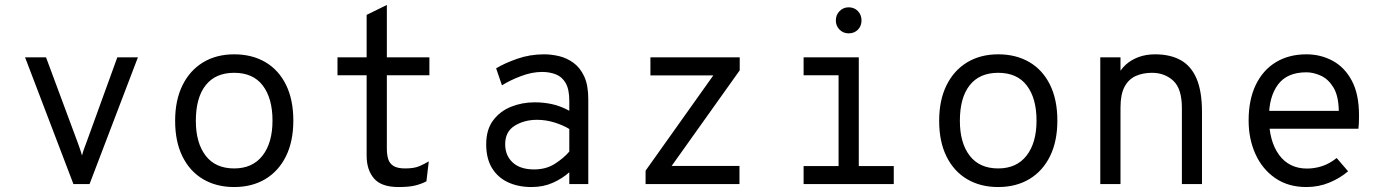

<svg xmlns="http://www.w3.org/2000/svg" viewBox="-20 -742 5584 774"><path d="M276 0 81 -511H165.5L293.5 -166.5Q297.5 -155 302 -142.5Q306.5 -130 310.5 -115Q314.5 -130 319 -142.5Q323.5 -155 328 -166.5L453 -511H536L341 0Z M924 12Q852.5 12 799 -19.5Q745.5 -51 715.8 -110.8Q686 -170.5 686 -255Q686 -338.5 715.8 -398.5Q745.5 -458.5 799 -490.8Q852.5 -523 924 -523Q996 -523 1049.8 -491.5Q1103.5 -460 1133 -400Q1162.5 -340 1162.5 -256Q1162.5 -172.5 1133 -112.5Q1103.5 -52.5 1049.8 -20.2Q996 12 924 12ZM924 -63Q998 -63 1038.2 -114.5Q1078.5 -166 1078.5 -256Q1078.5 -345.5 1039.5 -397Q1000.5 -448.5 924 -448.5Q848.5 -448.5 809 -398.2Q769.5 -348 769.5 -255Q769.5 -166 809 -114.5Q848.5 -63 924 -63Z M1586.5 12Q1517.5 12 1487.8 -22.5Q1458 -57 1458 -114.5V-438.5H1340.5V-511H1458V-682L1539.5 -722V-511H1711V-438.5H1539.5V-142.5Q1539.5 -119 1544.8 -101.2Q1550 -83.5 1566 -73.2Q1582 -63 1613.5 -63Q1650 -63 1671.5 -72.5Q1693 -82 1708.5 -91.5L1699 -11Q1679 -0.5 1653.8 5.8Q1628.5 12 1586.5 12Z M2122.5 12Q2069 12 2027.8 -7.2Q1986.5 -26.5 1963.2 -64.8Q1940 -103 1940 -160.5Q1940 -219.5 1968 -256.8Q1996 -294 2040.5 -311.8Q2085 -329.5 2135 -329.5Q2172.5 -329.5 2206.2 -322Q2240 -314.5 2275 -295.5V-335.5Q2275 -382.5 2260 -407.8Q2245 -433 2220 -442.5Q2195 -452 2165.5 -452Q2124.5 -452 2080.2 -435.2Q2036 -418.5 2003.5 -398L1980 -466.5Q2013.5 -487 2064.8 -505Q2116 -523 2173.5 -523Q2202.5 -523 2233.5 -515.8Q2264.5 -508.5 2291.5 -489Q2318.5 -469.5 2335 -434.2Q2351.5 -399 2351.5 -342.5V0H2275V-47.5Q2246.5 -22 2208.2 -5Q2170 12 2122.5 12ZM2133 -59Q2181.5 -59 2217 -81.8Q2252.5 -104.5 2275 -131V-222Q2251 -237 2216 -248Q2181 -259 2145 -259Q2093.5 -259 2055 -235.2Q2016.5 -211.5 2016.5 -160.5Q2016.5 -115 2046.8 -87Q2077 -59 2133 -59Z M2582.5 0V-54L2855.5 -438H2602V-511H2962V-458.5L2687.5 -73H2961V0Z M3360.5 -15V-511H3442V-15ZM3219.5 0V-72.5H3583V0ZM3219.5 -438.5V-511H3405.5V-438.5ZM3401 -607.5Q3379.5 -607.5 3364.5 -622.5Q3349.5 -637.5 3349.5 -659.5Q3349.5 -682 3364.5 -697.2Q3379.5 -712.5 3401 -712.5Q3424 -712.5 3438.5 -697.2Q3453 -682 3453 -659.5Q3453 -637.5 3438.5 -622.5Q3424 -607.5 3401 -607.5Z M4004 12Q3932.5 12 3879 -19.5Q3825.5 -51 3795.8 -110.8Q3766 -170.5 3766 -255Q3766 -338.5 3795.8 -398.5Q3825.5 -458.5 3879 -490.8Q3932.5 -523 4004 -523Q4076 -523 4129.8 -491.5Q4183.5 -460 4213 -400Q4242.5 -340 4242.5 -256Q4242.5 -172.5 4213 -112.5Q4183.5 -52.5 4129.8 -20.2Q4076 12 4004 12ZM4004 -63Q4078 -63 4118.2 -114.5Q4158.5 -166 4158.5 -256Q4158.5 -345.5 4119.5 -397Q4080.5 -448.5 4004 -448.5Q3928.5 -448.5 3889 -398.2Q3849.5 -348 3849.5 -255Q3849.5 -166 3889 -114.5Q3928.5 -63 4004 -63Z M4415.5 0V-511H4497V-415.5L4484 -433Q4496 -461 4518 -481Q4540 -501 4570 -512Q4600 -523 4636.5 -523Q4697.5 -523 4739.8 -499.5Q4782 -476 4803.8 -424.8Q4825.5 -373.5 4825.5 -290.5V0H4744.5V-306Q4744.5 -384.5 4709.8 -416.5Q4675 -448.5 4624 -448.5Q4587 -448.5 4558.2 -435.5Q4529.5 -422.5 4513.2 -392Q4497 -361.5 4497 -308V0Z M5246.5 12Q5173 12 5120.8 -24Q5068.5 -60 5041 -121Q5013.5 -182 5013.5 -256Q5013.5 -340.5 5042.5 -400.2Q5071.5 -460 5123.8 -491.5Q5176 -523 5246.5 -523Q5304 -523 5352.2 -497Q5400.5 -471 5429.5 -416.8Q5458.5 -362.5 5458.5 -277.5Q5458.5 -268 5458.2 -254.2Q5458 -240.5 5456 -223H5077.5V-295H5377Q5376 -356 5355.2 -389.8Q5334.5 -423.5 5304.5 -437Q5274.5 -450.5 5246.5 -450.5Q5168.5 -450.5 5132 -401.2Q5095.5 -352 5095.5 -269.5Q5095.5 -173.5 5136 -118Q5176.5 -62.5 5249 -62.5Q5279.5 -62.5 5309.5 -72.2Q5339.5 -82 5368.5 -105L5414.5 -51.5Q5382.5 -24 5339.2 -6Q5296 12 5246.5 12Z"/></svg>

Font: Overpass Mono
Style: Regular
Weight: 400
Designer: Delve Withrington, Dave Bailey
Foundry: Delve Fonts LLC
Version: Version 4.000